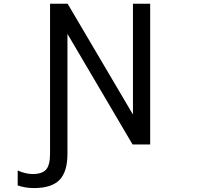

<svg xmlns="http://www.w3.org/2000/svg" viewBox="-20 -752 1040 1002"><path d="M763.7 -732.4V2H671.9L332 -575.2V50.8Q332 144.5 290.5 187Q249 229.5 157.2 229.5Q112.3 229.5 72.3 215.8V137.7Q113.3 156.2 150.4 156.2Q200.2 156.2 220.7 132.8Q241.2 109.4 241.2 50.8V-732.4H333L673.8 -154.3V-732.4Z"/></svg>

Font: Gen Shin Gothic Monospace Regular
Style: Regular
Weight: 400
Designer: [Source Han Sans]
Ryoko NISHIZUKA  (kana & ideographs); Paul D. Hunt (Latin, Greek & Cyrillic); Wenlong ZHANG  (bopomofo
Version: Version 1.002.20150607